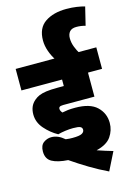

<svg xmlns="http://www.w3.org/2000/svg" viewBox="-149 -969 807 1173"><g transform="rotate(-15 255.0 -382.5)"><path d="M245 -182Q222 -182 196 -178.5Q170 -175 148 -169Q103 -194 67.5 -234.5Q32 -275 32 -325Q32 -351 40.5 -372Q49 -393 69 -410Q83 -422 100.5 -429.5Q118 -437 146 -441Q174 -445 219 -445H257V-486H0V-622H510V-486H421V-334H224Q205 -334 199 -328Q195 -324 195 -318Q195 -310 198 -304Q201 -298 207 -291Q226 -295 244 -297Q262 -299 289 -299Q383 -299 426.5 -257.5Q470 -216 470 -155Q470 -108 443 -69Q416 -30 349 -14Q375 -5 400.5 3Q426 11 447 17L390 131Q333 104 275.5 69.5Q218 35 166 -1Q101 -5 65.5 -24.5Q30 -44 30 -91Q30 -130 52.5 -146.5Q75 -163 102 -163Q144 -163 184 -128Q197 -126 207.5 -125.5Q218 -125 227 -125Q270 -125 286 -133.5Q302 -142 302 -157Q302 -170 290.5 -176Q279 -182 245 -182ZM250 -615Q231 -642 218.5 -677.5Q206 -713 206 -746Q206 -825 258.5 -860.5Q311 -896 393 -896Q429 -896 458.5 -891.5Q488 -887 509 -881L481 -766Q454 -774 424 -774Q395 -774 381.5 -758.5Q368 -743 368 -717Q368 -689 379 -661Q390 -633 402 -615Z"/></g></svg>

Font: Noto Sans SemiCondensed Black
Style: Regular
Weight: 900
Width: 4
Designer: Monotype Design Team
Foundry: Monotype Imaging Inc.
Version: Version 2.013; ttfautohint (v1.8.4.7-5d5b)